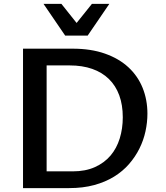

<svg xmlns="http://www.w3.org/2000/svg" viewBox="-20 -965 851 985"><path d="M98.1 -715.3H352.5Q446.8 -715.3 518.6 -689.9Q590.3 -664.6 638.7 -619.9Q687 -575.2 711.7 -514.2Q736.3 -453.1 736.3 -381.8Q736.3 -336.9 726.3 -291Q716.3 -245.1 695.3 -202.9Q674.3 -160.6 642.1 -123.5Q609.9 -86.4 565.2 -58.8Q520.5 -31.2 463.1 -15.6Q405.8 0 335 0H98.1ZM219.2 -85.9H353Q418.5 -85.9 466.8 -107.7Q515.1 -129.4 546.9 -166.7Q578.6 -204.1 594.2 -254.6Q609.9 -305.2 609.9 -363.3Q609.9 -426.8 591.8 -476.1Q573.7 -525.4 538.8 -559.6Q503.9 -593.8 453.1 -611.6Q402.3 -629.4 337.4 -629.4H219.2ZM541 -945.3 429.7 -782.2H314.5L203.1 -945.3H294.9L373 -847.2L451.7 -945.3Z"/></svg>

Font: Proza Libre
Style: Medium
Weight: 500
Designer: Jasper de Waard
Foundry: Jasper de Waard
Version: Version 1.000; ttfautohint (v1.4.1.8-43bc)